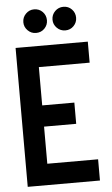

<svg xmlns="http://www.w3.org/2000/svg" viewBox="-59 -924 563 964"><g transform="rotate(-5 222.0 -442.5)"><path d="M298 -766Q273 -766 255.5 -783.5Q238 -801 238 -825Q238 -850 255.5 -867.5Q273 -885 298 -885Q323 -885 340 -867.5Q357 -850 357 -825Q357 -801 340 -783.5Q323 -766 298 -766ZM150 -766Q126 -766 108.5 -783.5Q91 -801 91 -825Q91 -850 108.5 -867.5Q126 -885 150 -885Q176 -885 193 -867.5Q210 -850 210 -825Q210 -801 193 -783.5Q176 -766 150 -766ZM41 0V-700H405V-594H149V-401H311V-294H149V-107H405V0Z"/></g></svg>

Font: Stick No Bills SemiBold
Style: Regular
Weight: 600
Designer: Kosala Senevirathne, Siva Puranthara, Lasantha Premarathna, Tharique Azeez
Foundry: mooniak
Version: Version 2.000